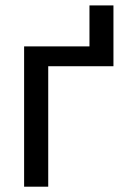

<svg xmlns="http://www.w3.org/2000/svg" viewBox="-20 -703 485 723"><path d="M407.2 -453.6V-682.6H316.9V-528.3H70.8V0H161.6V-453.6Z"/></svg>

Font: FAU Chimera
Style: Regular
Weight: 400
Version: Version 1.002;hotconv 1.0.117;makeotfexe 2.5.65602